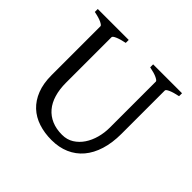

<svg xmlns="http://www.w3.org/2000/svg" viewBox="-155 -782 964 964"><g transform="rotate(45 327.0 -300.0)"><path d="M622.6 -594.2Q589.4 -587.4 570.6 -579.1Q551.8 -570.8 551.8 -564V-255.9Q551.8 -191.9 536.1 -141.6Q520.5 -91.3 491.2 -56.6Q461.9 -22 419.9 -3.7Q377.9 14.6 325.2 14.6Q274.9 14.6 232.7 0.7Q190.4 -13.2 159.9 -41.7Q129.4 -70.3 112.3 -113.8Q95.2 -157.2 95.2 -216.8V-564Q95.2 -569.8 77.4 -578.6Q59.6 -587.4 24.4 -594.2V-615.2H244.1V-594.2Q210.9 -587.4 192.1 -579.1Q173.3 -570.8 173.3 -564V-241.2Q173.3 -194.3 184.3 -157.2Q195.3 -120.1 217 -94.5Q238.8 -68.8 270.5 -55.2Q302.2 -41.5 344.2 -41.5Q378.9 -41.5 405.8 -58.3Q432.6 -75.2 450.9 -102.5Q469.2 -129.9 478.8 -164.8Q488.3 -199.7 488.3 -235.8V-564Q488.3 -569.8 470.5 -578.6Q452.6 -587.4 417.5 -594.2V-615.2H622.6Z"/></g></svg>

Font: Noto Serif Devanagari
Style: Bold
Weight: 700
Designer: Monotype Design Team
Foundry: Monotype Imaging Inc.
Version: Version 1.01